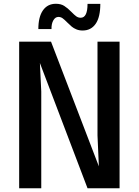

<svg xmlns="http://www.w3.org/2000/svg" viewBox="-20 -1007 742 1027"><path d="M619.6 -784.2V0H448.2L193.4 -669.9L200.7 -517.6V0H82.5V-784.2H252.9L508.8 -117.2L501.5 -283.2V-784.2ZM339.4 -887.2Q324.7 -902.3 314.7 -909.4Q304.7 -916.5 292.5 -916.5Q275.9 -916.5 265.4 -898.4Q254.9 -880.4 255.4 -851.6H185.1Q185.1 -916.5 209.7 -951.7Q234.4 -986.8 278.8 -986.8Q305.7 -986.8 323.7 -975.3Q341.8 -963.9 362.3 -942.9Q377.4 -927.2 387.9 -919.7Q398.4 -912.1 411.6 -912.1Q448.2 -912.1 448.2 -986.3H516.6Q516.6 -915.5 491.7 -879.6Q466.8 -843.8 421.9 -843.8Q403.3 -843.8 388.7 -849.9Q374 -856 363.8 -864.5Q353.5 -873 339.4 -887.2Z"/></svg>

Font: Decalotype Medium
Style: Regular
Weight: 500
Designer: Alfredo Marco Pradil
Foundry: Alfredo Marco Pradil
Version: Version 1.0